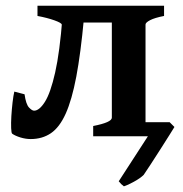

<svg xmlns="http://www.w3.org/2000/svg" viewBox="-20 -474 637 668"><path d="M304.2 0V-35.6Q369.1 -48.3 369.1 -64.5V-395.5H233.4V-383.8L194.8 -388.7Q193.8 -394.5 169.2 -403.3Q144.5 -412.1 110.4 -418.5V-454.1H550.8V-418.5Q518.1 -412.1 502.2 -403.8Q486.3 -395.5 486.3 -388.7V-45.9Q486.3 -40 501 -37.8Q515.6 -35.6 550.8 -35.6V0ZM272 -409.7Q260.7 -288.1 245.4 -207Q230 -126 208.5 -78.4Q187 -30.8 157 -10.5Q127 9.8 86.9 9.8Q69.3 9.8 51 4.2Q32.7 -1.5 22.5 -8.8Q19.5 -10.7 18.8 -28.1Q18.1 -45.4 19.5 -69.8Q21 -94.2 23.7 -117.7Q26.4 -141.1 29.8 -155.3L65.4 -146Q70.3 -111.3 80.8 -100.1Q91.3 -88.9 98.6 -88.9Q116.7 -88.9 136.2 -119.6Q155.8 -150.4 171.9 -221.7Q188 -293 197.3 -414.6ZM570.3 -48.8 586.9 -32.2Q583.5 -26.9 569.6 -4.4Q555.7 18.1 537.4 46.4Q519 74.7 503.2 99.4Q487.3 124 480 134.3Q468.3 146 446 158.2Q423.8 170.4 411.1 174.3Q401.4 167.5 393.1 156.7L494.6 0L445.3 -48.8Z"/></svg>

Font: Gentium Plus
Style: Bold
Weight: 700
Designer: Victor Gaultney, Annie Olsen, Iska Routamaa, Becca Hirsbrunner
Foundry: SIL International
Version: Version 6.101